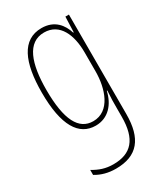

<svg xmlns="http://www.w3.org/2000/svg" viewBox="-194 -618 810 940"><g transform="rotate(-30 211.0 -147.5)"><path d="M202 -537C92 -537 46 -433 46 -262C46 -76 100 10 195 10C266 10 311 -43 326 -111H329C326 -70 326 -43 326 -12V35C326 163 275 217 175 217C130 217 98 205 62 184V212C95 232 132 242 175 242C297 242 352 173 352 35V-527H332L329 -440H326C311 -489 276 -537 202 -537ZM202 -512C291 -512 326 -426 326 -329V-221C326 -126 291 -15 195 -15C114 -15 72 -93 72 -262C72 -411 107 -512 202 -512Z"/></g></svg>

Font: Noto Sans Khmer UI ExtraCondensed Thin
Style: Regular
Weight: 100
Width: 2
Designer: Danh Hong and the Monotype Design Team
Foundry: Monotype Imaging Inc.
Version: Version 2.002